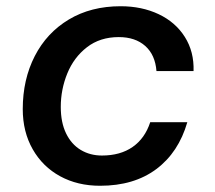

<svg xmlns="http://www.w3.org/2000/svg" viewBox="-20 -584 690 616"><path d="M53 -234Q53 -329 91.5 -404Q130 -479 201 -521.5Q272 -564 367 -564Q435 -564 489 -538.5Q543 -513 573 -465.5Q603 -418 601 -356H482Q478 -408 446 -436.5Q414 -465 361 -465Q301 -465 259 -432.5Q217 -400 196 -348.5Q175 -297 175 -241Q175 -191 192 -156Q209 -121 239 -103Q269 -85 307 -85Q366 -85 405.5 -112.5Q445 -140 462 -192H581Q553 -95 481.5 -41.5Q410 12 301 12Q229 12 173 -18.5Q117 -49 85 -105Q53 -161 53 -234Z"/></svg>

Font: Azeret Mono Medium
Style: Italic
Weight: 500
Italic angle: -12°
Designer: Martin Vácha
Foundry: Displaay
Version: Version 1.000; Glyphs 3.0.3, build 3074